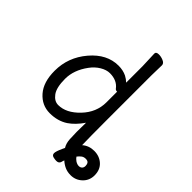

<svg xmlns="http://www.w3.org/2000/svg" viewBox="-249 -844 1175 1175"><g transform="rotate(45 338.0 -256.5)"><path d="M50 -187Q50 -304 127.5 -395Q205 -486 305 -486Q344 -486 375 -471Q396 -460 411 -445V-587L407 -693Q407 -709 431 -709Q450 -709 469 -701Q491 -692 491 -675L489 -586V-193Q489 -49 491 16Q523 -12 568.5 -12Q614 -12 645 16Q676 44 676 93Q676 137 645 166.5Q614 196 571 196Q542 196 519.5 185.5Q497 175 480 159Q476 168 474 178Q469 196 447 196Q437 196 423 193Q404 189 404 172Q404 156 421 119Q426 108 429 102Q414 78 412 43.5Q410 9 410 -18L411 -98Q373 -43 331 -15Q281 18 212.5 18Q144 18 97 -35.5Q50 -89 50 -187ZM516 90Q523 101 537 111Q553 121 566.5 121Q580 121 588 113Q596 105 596 91Q596 77 589.5 68Q583 59 566 59Q549 59 537.5 68Q526 77 516 90ZM411 -367Q409 -367 408 -367Q399 -367 393 -374Q362 -416 300 -416Q271 -416 239 -397Q207 -378 183 -345Q130 -273 130 -197.5Q130 -122 155 -88Q180 -54 214 -54Q283 -54 347 -121Q411 -188 411 -275Z"/></g></svg>

Font: Moon Stars Kai
Style: Bold
Weight: 700
Designer: GuiWonder
Version: Version 1.101